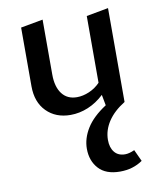

<svg xmlns="http://www.w3.org/2000/svg" viewBox="-81 -492 691 844"><g transform="rotate(-10 264.0 -69.5)"><path d="M488 259Q445 289 387 289Q324 289 292 254Q260 219 260 165Q260 119 287.5 74.5Q315 30 375 -9L366 -57Q333 -26 294.5 -10Q256 6 216 6Q150 6 109 -35.5Q68 -77 68 -148V-410L167 -428V-183Q167 -128 190.5 -97Q214 -66 257 -66Q284 -66 312 -78Q340 -90 361 -112V-410L459 -428V-9Q409 22 383.5 61Q358 100 358 143Q358 177 374.5 197.5Q391 218 422 218Q440 218 464 207Z"/></g></svg>

Font: Ysabeau Semibold
Style: Regular
Weight: 600
Designer: Christian Thalmann (Catharsis Fonts)
Version: Version 0.003